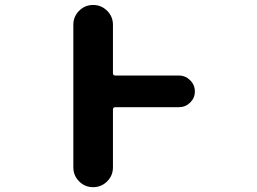

<svg xmlns="http://www.w3.org/2000/svg" viewBox="-20 -776 1040 776"><path d="M276.4 -99.6V-675.8Q276.4 -709 299.8 -732.4Q323.2 -755.9 356.4 -755.9Q389.6 -755.9 413.1 -732.4Q436.5 -709 436.5 -675.8V-480.5Q436.5 -470.7 446.3 -470.7H703.1Q729.5 -470.7 748.5 -451.7Q767.6 -432.6 767.6 -406.2Q767.6 -379.9 748.5 -361.3Q729.5 -342.8 703.1 -342.8H446.3Q436.5 -342.8 436.5 -333V-99.6Q436.5 -66.4 413.1 -43Q389.6 -19.5 356.4 -19.5Q323.2 -19.5 299.8 -43Q276.4 -66.4 276.4 -99.6Z"/></svg>

Font: Rounded-X Mgen+ 1mn bold
Style: Bold
Weight: 700
Designer: [Source Han Sans]
Ryoko NISHIZUKA  (kana & ideographs); Paul D. Hunt (Latin, Greek & Cyrillic); Wenlong ZHANG  (bopomofo
Version: Version 1.059.20150602